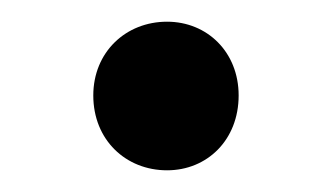

<svg xmlns="http://www.w3.org/2000/svg" viewBox="-20 -363 307 177"><path d="M134 -206C171 -206 200 -234 200 -275C200 -315 171 -343 134 -343C96 -343 66 -315 66 -275C66 -234 96 -206 134 -206Z"/></svg>

Font: AWKNG-Font Medium
Style: Regular
Weight: 500
Designer: Awakening Church
Foundry: Awakening Church
Version: Version 1.700;PS 001.700;hotconv 1.0.88;makeotf.lib2.5.64775